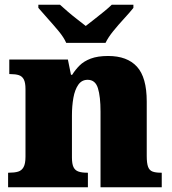

<svg xmlns="http://www.w3.org/2000/svg" viewBox="-20 -786 723 806"><path d="M14 0V-61H18Q41 -61 56 -65.5Q71 -70 79 -84.5Q87 -99 87 -128V-412Q87 -439 80 -452.5Q73 -466 59 -470.5Q45 -475 23 -475H19V-536H265L278 -472H283Q296 -493 314 -511Q332 -529 361 -540Q390 -551 434 -551Q514 -551 555 -506Q596 -461 596 -360V-131Q596 -101 601.5 -86Q607 -71 620 -66Q633 -61 655 -61H659V0H402V-317Q402 -381 391 -416Q380 -451 348 -451Q323 -451 308.5 -430Q294 -409 288 -375Q282 -341 282 -301V-125Q282 -98 288.5 -84.5Q295 -71 309 -66Q323 -61 345 -61H349V0ZM258 -606Q248 -629 226 -655.5Q204 -682 180.5 -708Q157 -734 141 -753V-766H232Q243 -756 262.5 -739Q282 -722 303.5 -705.5Q325 -689 340 -677Q355 -689 376.5 -705.5Q398 -722 418.5 -739Q439 -756 449 -766H540V-753Q525 -734 501 -708Q477 -682 455.5 -655.5Q434 -629 423 -606Z"/></svg>

Font: Noto Serif Kannada Black
Style: Regular
Weight: 900
Version: Version 2.003